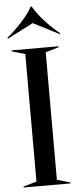

<svg xmlns="http://www.w3.org/2000/svg" viewBox="-62 -961 405 993"><g transform="rotate(-5 141.0 -464.5)"><path d="M19 -5 88 -25V-687L19 -707V-712H263V-707L194 -687V-25L263 -5V0H19ZM6 -774 3 -778Q48 -816 83.5 -855.5Q119 -895 137 -929H142Q163 -893 199 -852.5Q235 -812 278 -778L275 -774L140 -843Z"/></g></svg>

Font: Nyght Serif
Style: Regular
Weight: 400
Designer: Maksym Kobuzan
Version: Version 0.410